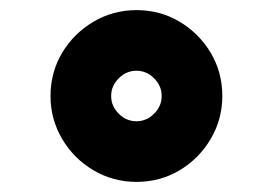

<svg xmlns="http://www.w3.org/2000/svg" viewBox="-20 -790 540 380"><path d="M250 -430Q204 -430 165 -453Q126 -476 103 -515Q80 -554 80 -600Q80 -647 103 -685.5Q126 -724 165 -747Q204 -770 250 -770Q297 -770 335.5 -747Q374 -724 397 -685.5Q420 -647 420 -600Q420 -554 397 -515Q374 -476 335.5 -453Q297 -430 250 -430ZM250 -550Q270 -550 285 -565Q300 -580 300 -600Q300 -620 285 -635Q270 -650 250 -650Q230 -650 215 -635Q200 -620 200 -600Q200 -580 215 -565Q230 -550 250 -550Z"/></svg>

Font: Goldman
Style: Bold
Weight: 700
Designer: Jaikishan Patel
Version: Version 1.000; ttfautohint (v1.8.3)